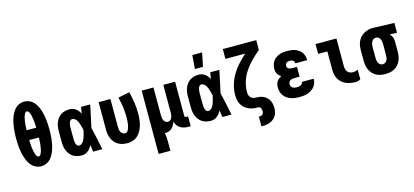

<svg xmlns="http://www.w3.org/2000/svg" viewBox="-74 -1349 4648 2154"><g transform="rotate(-15 2250.0 -272.0)"><path d="M250 8Q221 8 193 -3.5Q165 -15 145 -36Q125 -57 111 -83Q97 -109 87.5 -136.5Q78 -164 72 -193Q66 -222 62.5 -251Q59 -280 57.5 -309Q56 -338 56 -368Q56 -397 57.5 -426Q59 -455 62.5 -484Q66 -513 72 -542Q78 -571 87.5 -598.5Q97 -626 111 -652Q125 -678 145 -699Q165 -720 193 -731.5Q221 -743 250 -743Q279 -743 307 -731.5Q335 -720 355 -699Q375 -678 389 -652Q403 -626 412.5 -598.5Q422 -571 428 -542Q434 -513 437.5 -484Q441 -455 442.5 -426Q444 -397 444 -368Q444 -338 442.5 -309Q441 -280 437.5 -251Q434 -222 428 -193Q422 -164 412.5 -136.5Q403 -109 389 -83Q375 -57 355 -36Q335 -15 307 -3.5Q279 8 250 8ZM194 -425H306Q306 -434 305.5 -443Q305 -452 304.5 -461.5Q304 -471 303.5 -480Q303 -489 302 -498.5Q301 -508 299.5 -517Q298 -526 296.5 -535Q295 -544 293.5 -553.5Q292 -563 289.5 -572Q287 -581 284 -589.5Q281 -598 277 -606.5Q273 -615 266 -622Q259 -629 250 -629Q241 -629 234 -622Q227 -615 223 -606.5Q219 -598 216 -589.5Q213 -581 210.5 -572Q208 -563 206.5 -553.5Q205 -544 203.5 -535Q202 -526 200.5 -517Q199 -508 198 -498.5Q197 -489 196.5 -480Q196 -471 195.5 -461.5Q195 -452 194.5 -443Q194 -434 194 -425ZM250 -106Q259 -106 266 -113Q273 -120 277 -128.5Q281 -137 284 -145.5Q287 -154 289.5 -163Q292 -172 293.5 -181.5Q295 -191 296.5 -200Q298 -209 299.5 -218Q301 -227 302 -236.5Q303 -246 303.5 -255Q304 -264 304.5 -273.5Q305 -283 305.5 -292Q306 -301 306 -311H194Q194 -301 194.5 -292Q195 -283 195.5 -273.5Q196 -264 196.5 -255Q197 -246 198 -236.5Q199 -227 200.5 -218Q202 -209 203.5 -200Q205 -191 206.5 -181.5Q208 -172 210.5 -163Q213 -154 216 -145.5Q219 -137 223 -128.5Q227 -120 234 -113Q241 -106 250 -106Z M719 8Q693 8 667.5 2Q642 -4 620 -18Q598 -32 582 -53Q566 -74 556.5 -98Q547 -122 543.5 -148Q540 -174 540 -200V-320Q540 -346 543.5 -372Q547 -398 556.5 -422Q566 -446 582 -467Q598 -488 620 -502Q642 -516 667.5 -522Q693 -528 719 -528Q738 -528 757 -522Q776 -516 791.5 -504.5Q807 -493 819 -477.5Q831 -462 840 -445Q843 -464 846 -482.5Q849 -501 852 -520H958Q944 -456 931 -391.5Q918 -327 903 -263Q919 -198 932.5 -132Q946 -66 960 0H854Q851 -20 848 -39.5Q845 -59 842 -79Q832 -61 820 -45Q808 -29 792.5 -17Q777 -5 758 1.5Q739 8 719 8ZM719 -106Q735 -106 748.5 -116Q762 -126 771 -140Q780 -154 785.5 -169.5Q791 -185 796 -200.5Q801 -216 804.5 -231.5Q808 -247 811 -263Q808 -279 804 -294Q800 -309 795.5 -324Q791 -339 785 -354Q779 -369 770.5 -382Q762 -395 748.5 -404.5Q735 -414 719 -414Q710 -414 702 -408Q694 -402 689.5 -393.5Q685 -385 683 -376Q681 -367 679.5 -357.5Q678 -348 677.5 -338.5Q677 -329 677 -320V-200Q677 -191 677.5 -181.5Q678 -172 679.5 -162.5Q681 -153 683 -144Q685 -135 689.5 -126.5Q694 -118 702 -112Q710 -106 719 -106Z M1254 8Q1227 8 1200 3Q1173 -2 1149 -15Q1125 -28 1106.5 -48.5Q1088 -69 1076.5 -94Q1065 -119 1060.5 -146Q1056 -173 1056 -200V-520H1193V-200Q1193 -184 1195 -168.5Q1197 -153 1204 -138.5Q1211 -124 1224.5 -115Q1238 -106 1254 -106Q1266 -106 1276 -114.5Q1286 -123 1291.5 -134.5Q1297 -146 1300.5 -157.5Q1304 -169 1306.5 -181Q1309 -193 1310.5 -205.5Q1312 -218 1313 -230.5Q1314 -243 1314.5 -255Q1315 -267 1315 -280Q1315 -338 1306.5 -396.5Q1298 -455 1284 -512L1417 -539Q1433 -476 1442.5 -412Q1452 -348 1452 -283Q1452 -250 1448.5 -217Q1445 -184 1436.5 -152Q1428 -120 1412.5 -90.5Q1397 -61 1373.5 -38Q1350 -15 1318.5 -3.5Q1287 8 1254 8Z M1556 215V-520H1693V-200Q1693 -185 1695 -169.5Q1697 -154 1703 -140Q1709 -126 1722 -116Q1735 -106 1750 -106Q1765 -106 1777 -115Q1789 -124 1795.5 -137.5Q1802 -151 1804.5 -165.5Q1807 -180 1807 -195V-520H1944V-126Q1944 -122 1945 -118Q1946 -114 1949 -111Q1952 -108 1956 -107Q1960 -106 1964 -106H1984V8H1964Q1939 8 1914 3.5Q1889 -1 1867 -14Q1845 -27 1830 -48Q1815 -69 1810 -94Q1803 -73 1793 -54.5Q1783 -36 1767.5 -21Q1752 -6 1731.5 1Q1711 8 1690 8H1684Q1689 32 1691 57Q1693 82 1693 107V215Z M2219 8Q2193 8 2167.5 2Q2142 -4 2120 -18Q2098 -32 2082 -53Q2066 -74 2056.5 -98Q2047 -122 2043.5 -148Q2040 -174 2040 -200V-320Q2040 -346 2043.5 -372Q2047 -398 2056.5 -422Q2066 -446 2082 -467Q2098 -488 2120 -502Q2142 -516 2167.5 -522Q2193 -528 2219 -528Q2238 -528 2257 -522Q2276 -516 2291.5 -504.5Q2307 -493 2319 -477.5Q2331 -462 2340 -445Q2343 -464 2346 -482.5Q2349 -501 2352 -520H2458Q2444 -456 2431 -391.5Q2418 -327 2403 -263Q2419 -198 2432.5 -132Q2446 -66 2460 0H2354Q2351 -20 2348 -39.5Q2345 -59 2342 -79Q2332 -61 2320 -45Q2308 -29 2292.5 -17Q2277 -5 2258 1.5Q2239 8 2219 8ZM2219 -106Q2235 -106 2248.5 -116Q2262 -126 2271 -140Q2280 -154 2285.5 -169.5Q2291 -185 2296 -200.5Q2301 -216 2304.5 -231.5Q2308 -247 2311 -263Q2308 -279 2304 -294Q2300 -309 2295.5 -324Q2291 -339 2285 -354Q2279 -369 2270.5 -382Q2262 -395 2248.5 -404.5Q2235 -414 2219 -414Q2210 -414 2202 -408Q2194 -402 2189.5 -393.5Q2185 -385 2183 -376Q2181 -367 2179.5 -357.5Q2178 -348 2177.5 -338.5Q2177 -329 2177 -320V-200Q2177 -191 2177.5 -181.5Q2178 -172 2179.5 -162.5Q2181 -153 2183 -144Q2185 -135 2189.5 -126.5Q2194 -118 2202 -112Q2210 -106 2219 -106ZM2196 -600 2208 -759H2322L2289 -600Z M2750 215V101H2763Q2773 101 2782 97.5Q2791 94 2797 86.5Q2803 79 2805 69.5Q2807 60 2807 51Q2807 38 2803.5 25.5Q2800 13 2789.5 5.5Q2779 -2 2766 -1Q2753 0 2740.5 -1Q2728 -2 2715.5 -4Q2703 -6 2690.5 -9.5Q2678 -13 2666.5 -17.5Q2655 -22 2644 -28.5Q2633 -35 2623 -42.5Q2613 -50 2604.5 -59.5Q2596 -69 2588.5 -79Q2581 -89 2575.5 -100.5Q2570 -112 2566.5 -124Q2563 -136 2560.5 -148.5Q2558 -161 2557 -173.5Q2556 -186 2556 -198Q2556 -261 2573.5 -321Q2591 -381 2623 -434.5Q2655 -488 2697.5 -534Q2740 -580 2786 -621H2556V-735H2944V-621Q2895 -580 2850 -535Q2805 -490 2769 -437.5Q2733 -385 2713 -323.5Q2693 -262 2693 -198Q2693 -182 2697 -166Q2701 -150 2711.5 -137.5Q2722 -125 2738 -119.5Q2754 -114 2770 -114H2771Q2793 -113 2815.5 -110Q2838 -107 2858.5 -97.5Q2879 -88 2896.5 -72.5Q2914 -57 2924.5 -37Q2935 -17 2939.5 5.5Q2944 28 2944 50Q2944 74 2939.5 97Q2935 120 2923 140Q2911 160 2893 175Q2875 190 2853.5 199Q2832 208 2809 211.5Q2786 215 2763 215Z M3247 8Q3222 8 3197 5Q3172 2 3148.5 -6.5Q3125 -15 3104 -29.5Q3083 -44 3068.5 -64.5Q3054 -85 3047 -109.5Q3040 -134 3040 -159Q3040 -177 3044 -194.5Q3048 -212 3057.5 -227Q3067 -242 3081 -253Q3095 -264 3111 -272Q3098 -280 3087 -290.5Q3076 -301 3069 -314Q3062 -327 3059 -341.5Q3056 -356 3056 -371Q3056 -395 3062.5 -417.5Q3069 -440 3082 -459Q3095 -478 3114.5 -492Q3134 -506 3155.5 -514Q3177 -522 3200.5 -525Q3224 -528 3247 -528Q3270 -528 3292.5 -525Q3315 -522 3337 -514.5Q3359 -507 3378 -494Q3397 -481 3410.5 -462.5Q3424 -444 3431 -422Q3438 -400 3438 -377V-370H3301V-372Q3301 -382 3296.5 -390.5Q3292 -399 3284 -404.5Q3276 -410 3266.5 -412Q3257 -414 3247 -414Q3237 -414 3227 -412Q3217 -410 3209 -404Q3201 -398 3197 -389Q3193 -380 3193 -370Q3193 -360 3197.5 -350.5Q3202 -341 3211 -336Q3220 -331 3230 -329Q3240 -327 3250 -327H3308V-213H3250Q3237 -213 3224.5 -211Q3212 -209 3201 -202.5Q3190 -196 3183.5 -184.5Q3177 -173 3177 -161Q3177 -148 3182.5 -136.5Q3188 -125 3198.5 -118Q3209 -111 3221.5 -108.5Q3234 -106 3247 -106Q3259 -106 3270 -107.5Q3281 -109 3291.5 -114Q3302 -119 3309.5 -128Q3317 -137 3317 -149V-150H3454V-145Q3454 -121 3446 -98Q3438 -75 3422.5 -56.5Q3407 -38 3386 -25Q3365 -12 3342 -4.5Q3319 3 3295 5.5Q3271 8 3247 8Z M3901 8Q3873 8 3844.5 3.5Q3816 -1 3790.5 -12Q3765 -23 3743 -42Q3721 -61 3707 -85.5Q3693 -110 3687.5 -138.5Q3682 -167 3682 -195V-406H3575V-520H3818V-195Q3818 -178 3823 -161Q3828 -144 3839 -131Q3850 -118 3867 -112Q3884 -106 3901 -106Q3916 -106 3930.5 -110Q3945 -114 3958 -122V-8Q3945 0 3930.5 4Q3916 8 3901 8Z M4246 8Q4219 8 4192 3Q4165 -2 4141 -15Q4117 -28 4098.5 -48.5Q4080 -69 4068.5 -94Q4057 -119 4052.5 -146Q4048 -173 4048 -200V-320Q4048 -346 4052 -372Q4056 -398 4066.5 -422Q4077 -446 4094.5 -466Q4112 -486 4134.5 -499.5Q4157 -513 4182.5 -520.5Q4208 -528 4234 -528H4250L4491 -520V-406L4406 -409Q4415 -401 4422.5 -390.5Q4430 -380 4435 -368.5Q4440 -357 4442 -344.5Q4444 -332 4444 -320V-200Q4444 -173 4439.5 -146Q4435 -119 4423.5 -94Q4412 -69 4393.5 -48.5Q4375 -28 4351 -15Q4327 -2 4300 3Q4273 8 4246 8ZM4246 -106Q4262 -106 4275.5 -115Q4289 -124 4296 -138.5Q4303 -153 4305 -168.5Q4307 -184 4307 -200V-320Q4307 -335 4305 -350Q4303 -365 4297.5 -378.5Q4292 -392 4280.5 -402.5Q4269 -413 4254 -414H4246Q4230 -414 4217 -404.5Q4204 -395 4197 -381Q4190 -367 4187.5 -351.5Q4185 -336 4185 -320V-200Q4185 -184 4187 -168.5Q4189 -153 4196 -138.5Q4203 -124 4216.5 -115Q4230 -106 4246 -106Z"/></g></svg>

Font: Iosevka Heavy
Style: Regular
Weight: 900
Monospace: yes
Designer: Belleve Invis
Foundry: Belleve Invis
Version: Version 32.5.0; ttfautohint (v1.8.4)